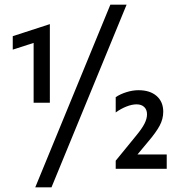

<svg xmlns="http://www.w3.org/2000/svg" viewBox="-20 -728 761 828"><path d="M195 -624V-285H125V-543L35 -514V-572ZM456 -708H526L202 80H132ZM699 -62V0H479V-35L568 -144Q592 -173 603 -194.5Q614 -216 614 -235Q614 -255 602 -266.5Q590 -278 569 -278Q549 -278 525 -268.5Q501 -259 479 -243V-309Q498 -322 525 -330.5Q552 -339 577 -339Q627 -339 655.5 -314Q684 -289 684 -246Q684 -215 668.5 -186Q653 -157 618 -116L573 -62Z"/></svg>

Font: Madhuban SemiBold
Style: Regular
Weight: 600
Designer: jaikishan Patel
Foundry: MagicType
Version: Version 1.000